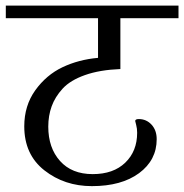

<svg xmlns="http://www.w3.org/2000/svg" viewBox="-33 -670 644 671"><path d="M514.6 -183.6Q514.6 -214.8 496.6 -234.4Q478.5 -253.9 452.1 -253.9Q439.5 -253.9 439.5 -247.1Q439.5 -246.1 442.9 -233.4Q446.3 -220.7 446.3 -206.1Q446.3 -141.6 404.8 -101.6Q363.3 -61.5 291 -61.5Q217.8 -61.5 176.8 -107.4Q135.7 -153.3 135.7 -227.5Q135.7 -265.6 147.5 -298.3Q159.2 -331.1 186 -360.4Q212.9 -389.6 264.2 -407.7Q315.4 -425.8 387.7 -428.7V-606.4H590.8V-650.4H-12.7V-606.4H309.6V-467.8Q242.2 -461.9 185.5 -435.1Q128.9 -408.2 90.3 -354.5Q51.8 -300.8 51.8 -228.5Q51.8 -129.9 122.1 -74.7Q192.4 -19.5 288.1 -19.5Q391.6 -19.5 453.1 -64.9Q514.6 -110.4 514.6 -183.6Z"/></svg>

Font: Kurale
Style: Regular
Weight: 400
Version: 1.0; ttfautohint (v1.3)